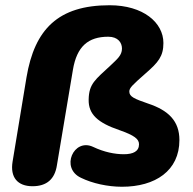

<svg xmlns="http://www.w3.org/2000/svg" viewBox="-20 -701 734 732"><path d="M445 11C572 11 664 -50 664 -167C664 -239 623 -280 545 -306C493 -324 473 -332 473 -352C473 -366 485 -377 536 -422C583 -463 603 -486 603 -537C603 -615 526 -681 398 -681C202 -681 112 -590 81 -406L28 -85C18 -25 47 9 104 9C158 9 189 -18 197 -71L258 -435C273 -524 316 -561 393 -561C430 -561 445 -538 445 -516C445 -490 427 -476 402 -452C343 -397 319 -382 318 -321C317 -265 353 -233 435 -205C492 -185 510 -171 510 -151C510 -124 488 -113 452 -113C418 -113 377 -121 335 -141C261 -176 209 -60 289 -23C332 -2 390 11 445 11Z"/></svg>

Font: SN Pro Heavy
Style: Italic
Weight: 800
Italic angle: -9°
Designer: Tobias Whetton
Foundry: Supernotes
Version: Version 1.001;Glyphs 3.2 (3249)